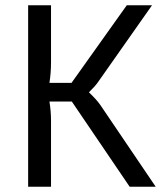

<svg xmlns="http://www.w3.org/2000/svg" viewBox="-20 -710 631 730"><path d="M253 -324 473 0H572L362 -310C351 -326 336 -342 319 -358V-360C335 -376 345 -386 357 -404L558 -690H462L252 -395H168C172 -421 174 -446 174 -474V-690H87V0H174V-251C174 -274 172 -299 168 -324Z"/></svg>

Font: SnT
Style: Regular
Weight: 400
Designer: Natanael Gama
Version: Version 1.001;PS 001.001;hotconv 1.0.70;makeotf.lib2.5.58329